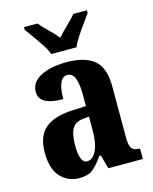

<svg xmlns="http://www.w3.org/2000/svg" viewBox="-116 -843 741 930"><g transform="rotate(-15 254.5 -378.0)"><path d="M165 10Q111 10 73 -29.5Q35 -69 35 -153Q35 -235 80.5 -273.5Q126 -312 218 -316L286 -319V-374Q286 -430 274.5 -459Q263 -488 237 -488Q213 -488 201 -460Q189 -432 189 -380Q69 -380 69 -447Q69 -482 93.5 -504.5Q118 -527 159 -538Q200 -549 250 -549Q341 -549 387.5 -510.5Q434 -472 434 -379V-123Q434 -82 444.5 -67.5Q455 -53 483 -53H486V0H313L294 -69H286Q258 -28 234 -9Q210 10 165 10ZM223 -59Q252 -59 269.5 -96Q287 -133 287 -191V-266L257 -263Q217 -259 201.5 -231Q186 -203 186 -149Q186 -106 195 -82.5Q204 -59 223 -59ZM189 -606Q181 -629 163.5 -655.5Q146 -682 127 -708Q108 -734 95 -753V-766H163Q178 -747 206 -720Q234 -693 252 -671Q271 -693 299 -720Q327 -747 343 -766H411V-753Q398 -734 379 -708Q360 -682 342.5 -655.5Q325 -629 316 -606Z"/></g></svg>

Font: Noto Serif ExtraCondensed ExtraBold
Style: Regular
Weight: 800
Width: 2
Designer: Monotype Design Team
Foundry: Monotype Imaging Inc.
Version: Version 2.013; ttfautohint (v1.8.4.7-5d5b)